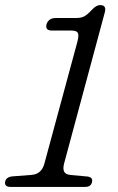

<svg xmlns="http://www.w3.org/2000/svg" viewBox="-23 -737 466 757"><path d="M182 -616.5Q154 -616.5 160.5 -641.5Q163.5 -652 172.5 -659Q181.5 -666 196.5 -666H278Q297.5 -666 310.2 -673.2Q323 -680.5 338.5 -697.5Q356.5 -717 371.5 -717Q398.5 -717 390 -687.5L229.5 -91.5Q224.5 -72 229.8 -60.5Q235 -49 256 -47L322.5 -41Q343.5 -37.5 340 -21Q337.5 0 312 0H19Q-5.5 0 -3 -19.5Q0.5 -38.5 24.5 -41.5L102.5 -47.5Q141 -51 152 -92L282 -572Q289 -598.5 283.8 -607.5Q278.5 -616.5 259.5 -616.5Z"/></svg>

Font: Fraunces 9pt S100 Light
Style: Italic
Weight: 300
Italic angle: -16°
Version: Version 1.000; ttfautohint (v1.8.3)